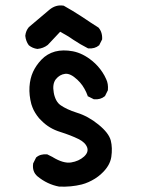

<svg xmlns="http://www.w3.org/2000/svg" viewBox="-20 -689 540 715"><path d="M200.2 5.9Q155.8 -2.4 119.1 -32.7Q99.1 -50.3 103.5 -80.1V-81.1L104 -81.5L113.8 -101.1L114.3 -102.5L115.2 -103Q123 -109.9 133.1 -112.5Q143.1 -115.2 154.8 -114.3H155.8L156.7 -113.8L176.3 -104L176.8 -103.5Q216.3 -79.6 244.6 -84Q259.3 -86.4 271.2 -91.8Q283.2 -97.2 293 -106Q310.5 -122.1 304.7 -139.6Q297.9 -158.7 272 -171.4Q244.1 -185.1 204.1 -197.8Q163.1 -210.4 134.8 -239.3Q129.9 -243.7 125.7 -248.5Q121.6 -253.4 117.9 -258.5Q114.3 -263.7 111.1 -268.8Q107.9 -273.9 105.2 -279.3Q102.5 -284.7 100.6 -290Q98.6 -295.4 96.7 -301.3Q87.9 -334.5 89.8 -365.7Q91.8 -397 103 -421.4Q114.3 -445.8 134.3 -466.8Q155.3 -488.8 185.1 -497.1Q214.8 -504.9 251.5 -498Q288.6 -490.7 323.2 -462.4Q328.6 -458 334 -452.9Q339.4 -447.8 344.2 -442.4Q349.1 -437 353.3 -431.4Q357.4 -425.8 361.6 -419.7Q365.7 -413.6 369.1 -407.2Q372.6 -400.9 375.5 -394Q383.8 -377 381.8 -354V-353L381.3 -352.1L371.6 -332.5L371.1 -331.1L370.1 -330.6Q354.5 -317.4 330.6 -319.3H329.6L328.6 -319.8L309.1 -329.6L306.6 -330.6L306.2 -333Q303.7 -339.8 300.8 -346.2Q297.9 -352.5 294.4 -358.6Q291 -364.7 286.9 -370.6Q282.7 -376.5 278.1 -381.8Q273.4 -387.2 268.1 -392.1Q242.2 -416.5 222.7 -414.1Q202.1 -411.6 188 -394Q174.3 -376.5 180.2 -343.8Q181.6 -335.4 184.1 -328.4Q186.5 -321.3 189.7 -315.4Q192.9 -309.6 197 -304.9Q201.2 -300.3 206.1 -296.9Q211.4 -293 217.8 -289.6Q224.1 -286.1 231.7 -282.5Q239.3 -278.8 248 -275.6Q256.8 -272.5 267.1 -269Q287.6 -262.7 307.6 -251.7Q327.6 -240.7 346.7 -225.1Q385.3 -193.8 392.6 -165.5Q399.4 -138.2 394.5 -104.5Q389.2 -70.3 356.4 -41Q345.7 -31.2 334 -23.9Q322.3 -16.6 309.8 -11Q297.4 -5.4 284.2 -2Q244.6 7.8 200.7 5.9ZM118.7 -506.8Q101.1 -509.3 87.9 -520L87.4 -520.5L86.9 -521Q81.5 -528.3 78.4 -536.9Q75.2 -545.4 74.2 -555.2V-555.7V-556.2Q76.2 -574.7 87.4 -587.9L87.9 -588.4L164.1 -652.8Q188 -672.4 215.8 -668H216.8L217.8 -667.5Q234.4 -658.2 250.7 -648.4Q267.1 -638.7 283.2 -627.9Q314.9 -606.4 345.7 -586.9L346.7 -586.4L347.2 -585.9Q352.5 -579.6 355.5 -572.8Q358.4 -565.9 359.6 -558.6Q360.8 -551.3 360.4 -543.5V-542.5L359.9 -541.5L350.1 -522L349.6 -520.5L348.6 -520Q333 -506.8 309.1 -508.8H308.1L307.1 -509.3Q279.3 -523.4 252.9 -541Q241.2 -549.3 229 -556.6Q216.8 -564 204.1 -570.8L158.7 -522.5L158.2 -522L157.7 -521.5Q149.4 -515.1 139.9 -511.5Q130.4 -507.8 119.6 -506.8H119.1Z"/></svg>

Font: NaikaiFont
Style: SemiBold
Weight: 600
Version: Version 1.89